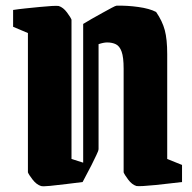

<svg xmlns="http://www.w3.org/2000/svg" viewBox="-20 -642 675 674"><path d="M414 -37V-401Q414 -441 407 -460.5Q400 -480 387 -486.5Q374 -493 356 -493Q344 -493 326 -487V-119Q326 -113 318.5 -98Q311 -83 301 -62L270 -3Q245 0 213.5 4Q182 8 156 10.5Q130 13 124 11Q108 6 94.5 -11.5Q81 -29 78 -37V-526L26 -548V-607Q45 -610 69.5 -612.5Q94 -615 119 -617.5Q144 -620 162 -621Q180 -622 186 -621Q202 -616 215 -598.5Q228 -581 231 -573V-84L272 -71V-558Q283 -565 301.5 -575.5Q320 -586 339 -596.5Q358 -607 372 -614.5Q386 -622 389 -622Q426 -623 465.5 -617.5Q505 -612 528 -600Q550 -568 558.5 -536Q567 -504 567 -452V-84L619 -63V-3Q600 -1 575.5 2Q551 5 526 7.5Q501 10 483 11Q465 12 459 11Q443 6 430 -11.5Q417 -29 414 -37Z"/></svg>

Font: Grenze Gotisch ExtraBold
Style: Regular
Weight: 800
Designer: Renata Polastri
Foundry: Omnibus-Type
Version: Version 1.001